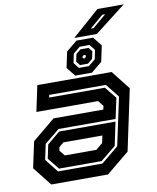

<svg xmlns="http://www.w3.org/2000/svg" viewBox="-95 -961 844 1034"><g transform="rotate(-10 326.5 -444.0)"><path d="M100.5 0 19.5 -103 50 -245.5 174.5 -348.5H446.5L451 -368L427 -398.5H89.5L119.5 -540H526L607 -437L536 -103L411 0ZM156.5 -77 106 -140 122 -215.5 192 -273.5H500L473 -145L389.5 -77ZM148.5 -63H391.5L486 -141L542 -403L483.5 -477H173.5L170.5 -463H475.5L527 -399L503 -287.5H191L109 -220.5L91 -136ZM199.5 -141.5H372L409 -172L417.5 -212H204.5L179 -191L175 -172ZM329.5 -555 290.5 -603.5 309 -690.5 368.5 -739.5H460L498.5 -690.5L480 -603.5L421 -555ZM356.5 -592.5H410.5L448 -623L458.5 -673L434 -704H380L342.5 -673L332 -623ZM364.5 -606.5 347.5 -628 356 -668.5 382 -689.5H426L443 -668.5L434.5 -628L408.5 -606.5ZM388.5 -638.5H397L402.5 -643.5L404.5 -651L401 -655.5H392.5L387 -651L385 -643.5ZM359.5 -755.5 509.5 -887.5H653L483 -755.5ZM456 -789.5H471L545.5 -852.5H529.5Z"/></g></svg>

Font: Tourney Thin
Style: Bold Italic
Weight: 700
Italic angle: -12°
Version: Version 1.015